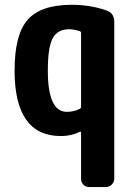

<svg xmlns="http://www.w3.org/2000/svg" viewBox="-20 -550 540 790"><path d="M313.5 -110.4V-415Q313.5 -419.9 307.6 -421.9Q283.2 -429.7 264.6 -429.7Q217.8 -429.7 197.3 -393.6Q176.8 -357.4 176.8 -259.8Q176.8 -89.8 254.9 -89.8Q284.2 -89.8 308.6 -102.5Q313.5 -104.5 313.5 -110.4ZM416 -507.8Q450.2 -497.1 450.2 -460V184.6Q450.2 199.2 439.9 209.5Q429.7 219.7 415 219.7H347.7Q333 219.7 323.2 210Q313.5 200.2 313.5 184.6V-4.9Q313.5 -9.8 308.6 -7.8Q273.4 9.8 230.5 9.8Q40 9.8 40 -259.8Q40 -408.2 94.2 -469.2Q148.4 -530.3 275.4 -530.3Q350.6 -530.3 416 -507.8Z"/></svg>

Font: Rounded-L Mgen+ 1mn bold
Style: Bold
Weight: 700
Designer: [Source Han Sans]
Ryoko NISHIZUKA  (kana & ideographs); Paul D. Hunt (Latin, Greek & Cyrillic); Wenlong ZHANG  (bopomofo
Version: Version 1.059.20150602